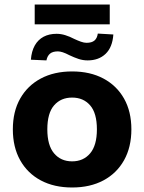

<svg xmlns="http://www.w3.org/2000/svg" viewBox="-20 -821 640 852"><path d="M300 11Q220 11 161 -20.5Q102 -52 69.5 -110Q37 -168 37 -247Q37 -326 69.5 -383.5Q102 -441 161 -472.5Q220 -504 300 -504Q380 -504 439 -472.5Q498 -441 530.5 -383.5Q563 -326 563 -247Q563 -168 530.5 -110Q498 -52 439 -20.5Q380 11 300 11ZM300 -105Q350 -105 380 -140.5Q410 -176 410 -247Q410 -319 380 -353.5Q350 -388 300 -388Q250 -388 220 -353.5Q190 -319 190 -247Q190 -176 220 -140.5Q250 -105 300 -105ZM134 -713V-801H467V-713ZM186 -553 117 -556Q120 -594 134.5 -619.5Q149 -645 173.5 -658Q198 -671 231 -671Q250 -671 269.5 -665Q289 -659 310 -648Q325 -641 339 -636Q353 -631 364 -631Q387 -631 399 -641Q411 -651 414 -672L483 -668Q479 -611 448.5 -582Q418 -553 369 -553Q348 -553 328.5 -559.5Q309 -566 288 -576Q271 -585 258.5 -589Q246 -593 237 -593Q214 -593 202 -583Q190 -573 186 -553Z"/></svg>

Font: Nunito Sans 11pt ExtraBold
Style: Regular
Weight: 800
Version: Version 3.101;gftools[0.9.27]